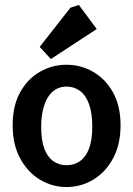

<svg xmlns="http://www.w3.org/2000/svg" viewBox="-20 -750 537 774"><path d="M248 4Q191 4 141.5 -25.5Q92 -55 61.5 -111Q31 -167 31 -245Q31 -324 61.5 -378.5Q92 -433 141.5 -461Q191 -489 248 -489Q306 -489 355.5 -460.5Q405 -432 435.5 -377.5Q466 -323 466 -245Q466 -167 435.5 -111Q405 -55 355.5 -25.5Q306 4 248 4ZM248 -84Q279 -84 302.5 -100.5Q326 -117 339 -151Q352 -185 352 -239Q352 -294 339 -330Q326 -366 302.5 -383.5Q279 -401 248 -401Q226 -401 207 -391Q188 -381 174.5 -360Q161 -339 153.5 -308.5Q146 -278 146 -238Q146 -184 159 -150Q172 -116 195.5 -100Q219 -84 248 -84ZM185 -512 140 -561 264 -719 298 -730 370 -633Z"/></svg>

Font: Kreon Light SemiBold
Style: Regular
Weight: 600
Version: Version 2.002